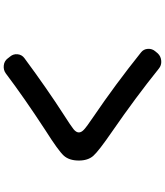

<svg xmlns="http://www.w3.org/2000/svg" viewBox="53 -880 894 1040"><g transform="rotate(-90 500.0 -360.0)"><path d="M309.6 -198.2Q200.2 -273.4 175.3 -302.2Q150.4 -331.1 150.4 -379.9Q150.4 -432.6 177.2 -461.9Q204.1 -491.2 313.5 -560.5Q490.2 -675.8 622.1 -775.4Q640.6 -789.1 665 -786.6Q689.5 -784.2 704.1 -764.6L713.9 -752Q728.5 -734.4 726.1 -711.4Q723.6 -688.5 705.1 -674.8Q540 -552.7 397.5 -460.9Q337.9 -422.9 320.3 -408.7Q302.7 -394.5 302.7 -379.9Q302.7 -366.2 317.9 -352.1Q333 -337.9 387.7 -300.8Q560.5 -183.6 736.3 -43Q753.9 -29.3 755.4 -5.9Q756.8 17.6 741.2 35.2L730.5 47.9Q714.8 64.5 690.4 66.4Q666 68.4 647.5 52.7Q493.2 -71.3 309.6 -198.2Z"/></g></svg>

Font: Rounded Mgen+ 1mn bold
Style: Bold
Weight: 700
Designer: [Source Han Sans]
Ryoko NISHIZUKA  (kana & ideographs); Paul D. Hunt (Latin, Greek & Cyrillic); Wenlong ZHANG  (bopomofo
Version: Version 1.059.20150602